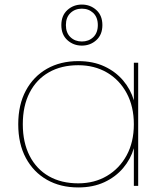

<svg xmlns="http://www.w3.org/2000/svg" viewBox="-20 -815 711 842"><path d="M60 -270Q60 -356 93.5 -418Q127 -480 186 -513.5Q245 -547 323 -547Q388 -547 437.5 -524Q487 -501 520 -462Q553 -423 567 -375V-540H586V0H567V-165Q553 -117 520 -78Q487 -39 437.5 -16Q388 7 323 7Q245 7 186 -26.5Q127 -60 93.5 -122Q60 -184 60 -270ZM567 -270Q567 -348 535.5 -406.5Q504 -465 449 -497Q394 -529 323 -529Q249 -529 194.5 -498Q140 -467 110 -409Q80 -351 80 -270Q80 -190 110 -131.5Q140 -73 194.5 -42Q249 -11 323 -11Q394 -11 449 -43.5Q504 -76 535.5 -134Q567 -192 567 -270ZM429 -705Q429 -663 402.5 -639Q376 -615 339 -615Q302 -615 275.5 -639Q249 -663 249 -705Q249 -747 275.5 -771Q302 -795 339 -795Q376 -795 402.5 -771Q429 -747 429 -705ZM409 -705Q409 -739 389 -758Q369 -777 339 -777Q309 -777 289 -758Q269 -739 269 -705Q269 -671 289 -652Q309 -633 339 -633Q369 -633 389 -652Q409 -671 409 -705Z"/></svg>

Font: Poppins Devanagari Thin
Style: Regular
Weight: 100
Designer: Ninad Kale (Devanagari), Jonny Pinhorn (Latin)
Foundry: Indian Type Foundry
Version: 4.005